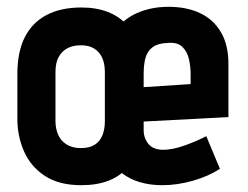

<svg xmlns="http://www.w3.org/2000/svg" viewBox="-20 -534 729 564"><path d="M401 -185V-317Q401 -409 353.5 -460.5Q306 -512 219 -512Q158 -512 116 -489.5Q74 -467 52.5 -424Q31 -381 31 -317V-185Q31 -134 50.5 -89.5Q70 -45 111.5 -17.5Q153 10 219 10Q311 10 356 -43.5Q401 -97 401 -185ZM288 -323V-177Q288 -155 281 -137Q274 -119 258.5 -109Q243 -99 218 -99Q192 -99 175 -110Q158 -121 150.5 -139Q143 -157 143 -177V-323Q143 -349 152 -366Q161 -383 177.5 -392Q194 -401 218 -401Q241 -401 256.5 -391.5Q272 -382 280 -364.5Q288 -347 288 -323ZM402 -152V-177L651 -190V-346Q651 -402 629 -439.5Q607 -477 567.5 -495.5Q528 -514 475 -514Q423 -514 381 -495Q339 -476 314.5 -438Q290 -400 290 -343V-138Q290 -100 302.5 -72Q315 -44 337.5 -26Q360 -8 390.5 1Q421 10 456 10Q501 10 546.5 -3Q592 -16 626 -38L586 -134Q555 -118 520.5 -106Q486 -94 459 -94Q446 -94 435 -98Q424 -102 417 -110Q410 -118 406 -128.5Q402 -139 402 -152ZM540 -316V-287L402 -278V-317Q402 -345 407.5 -364.5Q413 -384 428.5 -395.5Q444 -407 474 -408Q502 -410 516 -396Q530 -382 535 -360.5Q540 -339 540 -316Z"/></svg>

Font: Advent Pro
Style: Regular
Weight: 400
Designer: VivaRado, Andreas Kalpakidis
Foundry: VivaRado, Andreas Kalpakidis
Version: Version 3.000